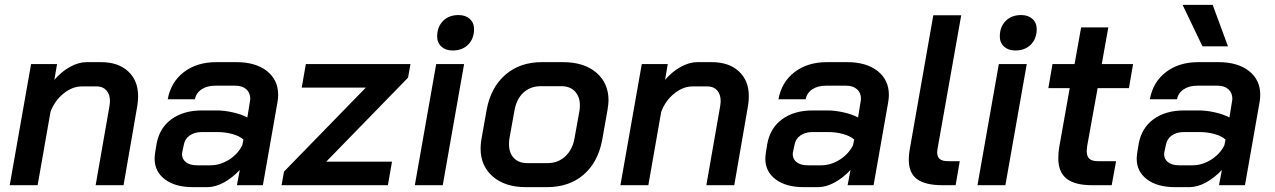

<svg xmlns="http://www.w3.org/2000/svg" viewBox="-20 -763 5252 791"><path d="M108 -499H215L204 -434Q233 -468 268.5 -487.5Q304 -507 337 -507H396Q467 -507 508 -469Q549 -431 549 -367Q549 -349 546 -329L489 0H374L431 -326Q433 -340 433 -347Q433 -374 418.5 -390.5Q404 -407 379 -407H317Q278 -407 241.5 -377.5Q205 -348 188 -302L135 0H20Z M617 -109Q617 -117 619 -133L625 -170Q637 -236 686.5 -272Q736 -308 812 -308H874Q904 -308 939.5 -300Q975 -292 999 -279L1009 -341Q1011 -351 1011 -356Q1011 -381 994.5 -395.5Q978 -410 950 -410H867Q833 -410 810.5 -395Q788 -380 783 -354H671Q684 -425 737.5 -466Q791 -507 871 -507H954Q1033 -507 1079.5 -470.5Q1126 -434 1126 -372Q1126 -358 1123 -341L1063 0H956L968 -63Q937 -30 902 -11Q867 8 834 8H775Q702 8 659.5 -24Q617 -56 617 -109ZM847 -82Q886 -82 922.5 -104.5Q959 -127 978 -164L983 -188Q968 -202 938.5 -210.5Q909 -219 875 -219H812Q781 -219 761 -204.5Q741 -190 737 -165L731 -137Q730 -134 730 -127Q730 -107 746.5 -94.5Q763 -82 791 -82Z M1150 -56 1487 -402H1223L1240 -499H1671L1661 -443L1324 -97H1595L1578 0H1140Z M1781 -613Q1781 -652 1805 -676.5Q1829 -701 1869 -701Q1898 -701 1915.5 -685Q1933 -669 1933 -643Q1933 -604 1909 -579.5Q1885 -555 1845 -555Q1816 -555 1798.5 -571Q1781 -587 1781 -613ZM1777 -499H1892L1804 0H1689Z M1960 -151Q1960 -169 1963 -187L1985 -311Q2002 -403 2062 -455Q2122 -507 2212 -507H2299Q2386 -507 2436.5 -464Q2487 -421 2487 -349Q2487 -337 2483 -311L2461 -187Q2444 -95 2384.5 -43.5Q2325 8 2233 8H2146Q2061 8 2010.5 -35.5Q1960 -79 1960 -151ZM2236 -91Q2279 -91 2309 -119Q2339 -147 2347 -194L2367 -305Q2369 -313 2369 -329Q2369 -365 2348.5 -386.5Q2328 -408 2293 -408H2209Q2165 -408 2136 -381Q2107 -354 2099 -305L2079 -194Q2077 -185 2077 -169Q2077 -133 2097 -112Q2117 -91 2152 -91Z M2624 -499H2731L2720 -434Q2749 -468 2784.5 -487.5Q2820 -507 2853 -507H2912Q2983 -507 3024 -469Q3065 -431 3065 -367Q3065 -349 3062 -329L3005 0H2890L2947 -326Q2949 -340 2949 -347Q2949 -374 2934.5 -390.5Q2920 -407 2895 -407H2833Q2794 -407 2757.5 -377.5Q2721 -348 2704 -302L2651 0H2536Z M3133 -109Q3133 -117 3135 -133L3141 -170Q3153 -236 3202.5 -272Q3252 -308 3328 -308H3390Q3420 -308 3455.5 -300Q3491 -292 3515 -279L3525 -341Q3527 -351 3527 -356Q3527 -381 3510.5 -395.5Q3494 -410 3466 -410H3383Q3349 -410 3326.5 -395Q3304 -380 3299 -354H3187Q3200 -425 3253.5 -466Q3307 -507 3387 -507H3470Q3549 -507 3595.5 -470.5Q3642 -434 3642 -372Q3642 -358 3639 -341L3579 0H3472L3484 -63Q3453 -30 3418 -11Q3383 8 3350 8H3291Q3218 8 3175.5 -24Q3133 -56 3133 -109ZM3363 -82Q3402 -82 3438.5 -104.5Q3475 -127 3494 -164L3499 -188Q3484 -202 3454.5 -210.5Q3425 -219 3391 -219H3328Q3297 -219 3277 -204.5Q3257 -190 3253 -165L3247 -137Q3246 -134 3246 -127Q3246 -107 3262.5 -94.5Q3279 -82 3307 -82Z M3724 -105Q3724 -127 3728 -148L3825 -700H3940L3843 -153Q3841 -141 3841 -135Q3841 -117 3851.5 -108Q3862 -99 3886 -99H3934L3917 0H3863Q3792 0 3758 -25Q3724 -50 3724 -105Z M4099 -613Q4099 -652 4123 -676.5Q4147 -701 4187 -701Q4216 -701 4233.5 -685Q4251 -669 4251 -643Q4251 -604 4227 -579.5Q4203 -555 4163 -555Q4134 -555 4116.5 -571Q4099 -587 4099 -613ZM4095 -499H4210L4122 0H4007Z M4340 -111Q4340 -135 4344 -158L4387 -400H4299L4316 -499H4407L4434 -650H4546L4519 -499H4648L4631 -400H4502L4459 -162Q4457 -146 4457 -141Q4457 -119 4468 -109Q4479 -99 4503 -99H4578L4560 0H4479Q4408 0 4374 -27Q4340 -54 4340 -111Z M4663 -109Q4663 -117 4665 -133L4671 -170Q4683 -236 4732.5 -272Q4782 -308 4858 -308H4920Q4950 -308 4985.5 -300Q5021 -292 5045 -279L5055 -341Q5057 -351 5057 -356Q5057 -381 5040.5 -395.5Q5024 -410 4996 -410H4913Q4879 -410 4856.5 -395Q4834 -380 4829 -354H4717Q4730 -425 4783.5 -466Q4837 -507 4917 -507H5000Q5079 -507 5125.5 -470.5Q5172 -434 5172 -372Q5172 -358 5169 -341L5109 0H5002L5014 -63Q4983 -30 4948 -11Q4913 8 4880 8H4821Q4748 8 4705.5 -24Q4663 -56 4663 -109ZM4893 -82Q4932 -82 4968.5 -104.5Q5005 -127 5024 -164L5029 -188Q5014 -202 4984.5 -210.5Q4955 -219 4921 -219H4858Q4827 -219 4807 -204.5Q4787 -190 4783 -165L4777 -137Q4776 -134 4776 -127Q4776 -107 4792.5 -94.5Q4809 -82 4837 -82ZM4852 -743H4976L5039 -572H4934Z"/></svg>

Font: Bai Jamjuree SemiBold
Style: Italic
Weight: 600
Italic angle: -10°
Version: Version 1.000; ttfautohint (v1.6)